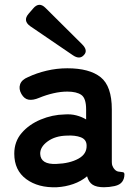

<svg xmlns="http://www.w3.org/2000/svg" viewBox="-20 -780 574 807"><path d="M219 7Q141 10 90.5 -27Q40 -64 40 -134Q40 -185 71 -221Q102 -257 151 -277.5Q200 -298 252 -299Q278 -301 301 -295Q324 -289 342 -278V-320Q342 -367 322 -381Q302 -395 263 -395Q235 -395 204.5 -388Q174 -381 145 -369Q119 -358 100.5 -361Q82 -364 70 -385Q58 -406 64.5 -425.5Q71 -445 98 -456Q134 -473 176.5 -483Q219 -493 263 -493Q356 -493 403 -455.5Q450 -418 450 -320V-99Q450 -89 452.5 -83Q455 -77 457 -74Q466 -61 476.5 -59Q487 -57 495 -56.5Q503 -56 503 -47Q503 -29 493.5 -16Q484 -3 462 2Q439 7 417 7Q386 7 369.5 -3.5Q353 -14 346 -39Q321 -18 288 -6.5Q255 5 219 7ZM217 -91Q273 -93 309.5 -113Q346 -133 344 -170Q343 -194 319.5 -203Q296 -212 261 -210Q212 -209 180 -185.5Q148 -162 149 -133Q151 -88 217 -91ZM333 -549Q315 -528 286 -548L107 -670Q75 -693 100 -722L119 -744Q144 -774 171 -747L325 -594Q351 -568 333 -549Z"/></svg>

Font: Zen Maru Gothic
Style: Bold
Weight: 700
Designer: Yoshimichi Ohira
Foundry: Positype
Version: Version 1.001